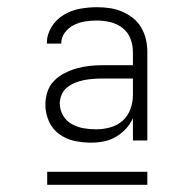

<svg xmlns="http://www.w3.org/2000/svg" viewBox="-20 -713 540 533"><path d="M233 -317Q209 -317 186 -322Q163 -327 144 -341Q125 -355 115.5 -377Q106 -399 106 -422Q106 -440 111.5 -457.5Q117 -475 129.5 -488Q142 -501 158.5 -509.5Q175 -518 192.5 -523Q210 -528 228 -530Q246 -532 264 -532H349V-569Q349 -588 342 -606Q335 -624 320 -635.5Q305 -647 286.5 -651.5Q268 -656 249 -656Q233 -656 216.5 -653.5Q200 -651 185 -643.5Q170 -636 160 -622.5Q150 -609 150 -592H110V-593Q110 -617 123 -638Q136 -659 156.5 -671.5Q177 -684 201 -688.5Q225 -693 249 -693Q267 -693 284.5 -690.5Q302 -688 318.5 -681Q335 -674 349 -663Q363 -652 372 -636.5Q381 -621 385 -604Q389 -587 389 -569V-323H349V-385Q342 -369 329.5 -355.5Q317 -342 301.5 -333Q286 -324 268.5 -320.5Q251 -317 233 -317ZM247 -354Q267 -354 286.5 -359.5Q306 -365 320.5 -378Q335 -391 342 -410Q349 -429 349 -449V-495H264Q251 -495 238 -494Q225 -493 212.5 -490.5Q200 -488 188 -483Q176 -478 166 -470Q156 -462 151 -450Q146 -438 146 -426Q146 -408 155 -392.5Q164 -377 179.5 -368.5Q195 -360 212 -357Q229 -354 247 -354ZM111 -200V-236H389V-200Z"/></svg>

Font: Iosevka Extralight
Style: Regular
Weight: 200
Monospace: yes
Designer: Belleve Invis
Foundry: Belleve Invis
Version: Version 32.0.1; ttfautohint (v1.8.4)